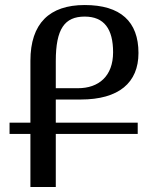

<svg xmlns="http://www.w3.org/2000/svg" viewBox="-20 -744 625 764"><path d="M528 -211V-256H202V-348H301C453 -348 531 -415 531 -533C531 -658 460 -724 317 -724C177 -724 101 -651 101 -502V-256H18V-211H101V0H202V-211ZM290 -393H202V-501C202 -629 237 -678 317 -678C395 -678 430 -628 430 -536C430 -441 373 -393 290 -393Z"/></svg>

Font: Noto Serif Armenian
Style: Regular
Weight: 400
Designer: Monotype Design Team
Foundry: Monotype Imaging Inc.
Version: Version 1.901